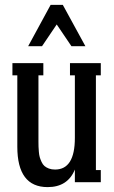

<svg xmlns="http://www.w3.org/2000/svg" viewBox="-20 -745 466 785"><path d="M272 -556.2 211.9 -645 151.9 -556.2H95.2L187 -725.1H236.8L329.1 -556.2ZM392.1 -486.8V-437H372.1V-49.8H392.1V0H286.1V-51.8Q256.8 20 174.8 20Q50.8 20 50.8 -145V-437H30.8V-486.8H157.2V-437H137.2V-166Q137.2 -152.8 137.5 -145.3Q137.7 -137.7 138.9 -124Q140.1 -110.4 142.6 -102.1Q145 -93.8 149.9 -83Q154.8 -72.3 161.9 -66.2Q168.9 -60.1 179.9 -55.9Q190.9 -51.8 205.1 -51.8Q286.1 -51.8 286.1 -181.2V-437H266.1V-486.8Z"/></svg>

Font: Margherita Semibold
Style: Regular
Weight: 600
Designer: James Puckett
Foundry: Dunwich Type Founders
Version: Version 1.008;hotconv 1.0.109;makeotfexe 2.5.65596